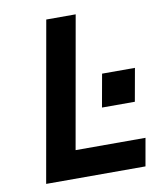

<svg xmlns="http://www.w3.org/2000/svg" viewBox="-76 -710 637 771"><g transform="rotate(-10 242.5 -325.0)"><path d="M455 0H50L165 -650H285L190 -113H475ZM348 -397H482L458 -263H324Z"/></g></svg>

Font: Overused Grotesk SemiBold
Style: Italic
Weight: 600
Italic angle: -10°
Version: Version 0.003